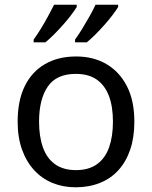

<svg xmlns="http://www.w3.org/2000/svg" viewBox="-20 -786 645 816"><path d="M551 -269Q551 -202 533.5 -150.5Q516 -99 483.5 -63Q451 -27 404.5 -8.5Q358 10 301 10Q248 10 203 -8.5Q158 -27 125 -63Q92 -99 73.5 -150.5Q55 -202 55 -269Q55 -358 85 -419.5Q115 -481 171 -513.5Q227 -546 304 -546Q377 -546 432.5 -513.5Q488 -481 519.5 -419.5Q551 -358 551 -269ZM146 -269Q146 -206 162.5 -159.5Q179 -113 214 -88Q249 -63 303 -63Q357 -63 392 -88Q427 -113 443.5 -159.5Q460 -206 460 -269Q460 -333 443 -378Q426 -423 391.5 -447.5Q357 -472 302 -472Q220 -472 183 -418Q146 -364 146 -269ZM482 -756Q474 -743 459 -723Q444 -703 424.5 -681Q405 -659 385.5 -639.5Q366 -620 349 -606H299V-618Q313 -637 329 -663Q345 -689 360.5 -716.5Q376 -744 386 -766H482ZM306 -756Q298 -743 283 -723Q268 -703 248.5 -681Q229 -659 209.5 -639.5Q190 -620 173 -606H123V-618Q137 -637 153 -663Q169 -689 184 -716.5Q199 -744 210 -766H306Z"/></svg>

Font: Noto Sans Khmer UI
Style: Regular
Weight: 400
Designer: Danh Hong and the Monotype Design Team
Foundry: Monotype Imaging Inc.
Version: Version 2.002